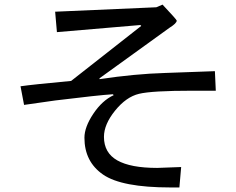

<svg xmlns="http://www.w3.org/2000/svg" viewBox="-20 -782 1040 845"><path d="M929.7 -382.8H828.1Q648.4 -382.8 591.8 -369.1Q535.2 -355.5 486.3 -294.9Q437.5 -234.4 437.5 -179.7Q437.5 -109.4 496.1 -76.2Q554.7 -43 671.9 -43L777.3 -46.9L769.5 43H730.5Q515.6 43 433.6 -13.7Q351.6 -70.3 351.6 -175.8Q351.6 -222.7 390.6 -281.2Q429.7 -339.8 480.5 -363.3L476.6 -367.2Q414.1 -363.3 222.7 -339.8L85.9 -320.3L70.3 -402.3Q125 -410.2 293 -425.8L601.6 -668L597.7 -671.9L230.5 -640.6L222.7 -730.5L668 -750L695.3 -761.7Q757.8 -695.3 757.8 -691.4Q757.8 -679.7 726.6 -660.2L418 -437.5V-433.6Q574.2 -457 707 -460.9L925.8 -468.8Z"/></svg>

Font: WenQuanYi Micro Hei Mono
Style: Regular
Weight: 400
Foundry: Ascender Corporation
Version: Version 0.2.0-beta